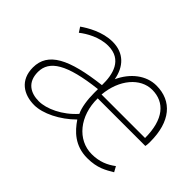

<svg xmlns="http://www.w3.org/2000/svg" viewBox="-97 -792 1058 1058"><g transform="rotate(45 431.5 -263.5)"><path d="M227 13C293 13 383 -31 451 -99C488 -44 543 13 640 13C719 13 759 -13 800 -37L783 -68C744 -39 702 -20 642 -20C531 -20 446 -122 448 -261H819C822 -274 822 -286 822 -297C822 -453 749 -540 627 -540C548 -540 478 -485 440 -402C425 -485 374 -540 286 -540C207 -540 134 -496 100 -472L119 -443C153 -470 216 -507 284 -507C393 -507 415 -414 413 -329C184 -302 75 -247 75 -129C75 -30 145 13 227 13ZM230 -20C166 -20 112 -50 112 -131C112 -220 195 -273 413 -298V-267C413 -216 421 -161 437 -129C374 -58 289 -20 230 -20ZM448 -291C459 -418 536 -507 627 -507C725 -507 787 -435 787 -291Z"/></g></svg>

Font: Noto Sans CJK Thin
Style: Regular
Weight: 100
Designer: Ryoko NISHIZUKA (kana & ideographs); Paul D. Hunt (Latin, Greek & Cyrillic); Wenlong ZHANG (bopomofo); Sandoll Communica
Foundry: Adobe Systems Incorporated
Version: Version 1.000;PS 1;hotconv 1.0.78;makeotf.lib2.5.61930